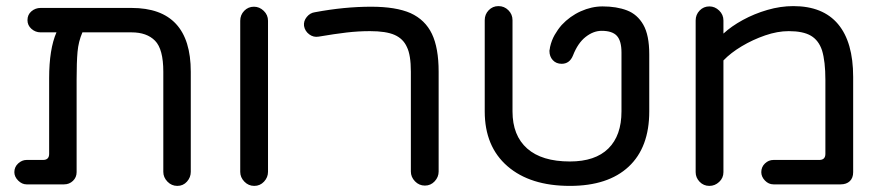

<svg xmlns="http://www.w3.org/2000/svg" viewBox="-20 -632 2892 629"><path d="M561 -23Q542 -23 528.5 -37Q515 -51 515 -69V-397Q515 -471 488 -498.5Q461 -526 411 -526H250Q237 -496 234 -462Q231 -428 231 -372V-68Q231 -51 219 -39.5Q207 -28 190 -28H67Q52 -28 39.5 -40.5Q27 -53 27 -68Q27 -85 39.5 -96.5Q52 -108 67 -108H121Q141 -108 141 -128V-376Q141 -471 165 -526H113Q96 -526 83 -537.5Q70 -549 70 -566Q70 -584 83 -595Q96 -606 113 -606H411Q605 -606 605 -397V-69Q605 -51 592.5 -37Q580 -23 561 -23Z M813 -23Q794 -23 780.5 -37Q767 -51 767 -69V-564Q767 -583 780 -596.5Q793 -610 812 -610Q830 -610 844 -596.5Q858 -583 858 -564V-69Q858 -51 845 -37Q832 -23 813 -23Z M1372 -24Q1353 -24 1339.5 -38Q1326 -52 1326 -70V-397Q1326 -452 1313 -478Q1301 -505 1273 -517.5Q1245 -530 1192 -530Q1154 -530 1115.5 -525.5Q1077 -521 1024 -512Q1007 -509 993 -519.5Q979 -530 976 -547Q974 -563 985 -576.5Q996 -590 1012 -592Q1108 -610 1196 -610Q1277 -610 1325 -589Q1373 -567 1395 -521Q1417 -475 1417 -397V-70Q1417 -52 1404 -38Q1391 -24 1372 -24Z M1847 -23Q1717 -23 1642.5 -87.5Q1568 -152 1568 -267V-566Q1568 -585 1581 -598.5Q1594 -612 1613 -612Q1632 -612 1645.5 -598.5Q1659 -585 1659 -566V-267Q1659 -188 1707 -145.5Q1755 -103 1847 -103Q1930 -103 1973 -145.5Q2016 -188 2016 -267V-460Q2016 -498 2001 -514.5Q1986 -531 1951 -531Q1924 -531 1898.5 -511Q1873 -491 1857 -450Q1846 -423 1820 -423Q1802 -423 1791 -435Q1780 -447 1780 -465Q1780 -468 1781 -471Q1781 -473 1781.5 -474.5Q1782 -476 1782 -478Q1787 -500 1797 -517.5Q1807 -535 1820 -550Q1847 -579 1882.5 -595Q1918 -611 1954 -611Q2000 -611 2034 -598Q2068 -585 2087.5 -551Q2107 -517 2107 -454V-267Q2107 -149 2039.5 -86Q1972 -23 1847 -23Z M2304 -23Q2285 -23 2272 -36.5Q2259 -50 2259 -68V-565Q2259 -584 2272 -597.5Q2285 -611 2304 -611Q2322 -611 2336 -597.5Q2350 -584 2350 -565V-522Q2376 -546 2413.5 -566.5Q2451 -587 2494 -599.5Q2537 -612 2579 -612Q2676 -612 2725.5 -553Q2775 -494 2775 -380V-68Q2775 -49 2764 -38.5Q2753 -28 2734 -28H2514Q2498 -28 2486 -40.5Q2474 -53 2474 -68Q2474 -85 2486 -96.5Q2498 -108 2514 -108H2664Q2684 -108 2684 -128V-370Q2684 -431 2673 -467Q2662 -500 2636.5 -515Q2611 -530 2564 -530Q2527 -530 2486.5 -516Q2446 -502 2410 -480.5Q2374 -459 2350 -434V-68Q2350 -49 2336 -36Q2322 -23 2304 -23Z"/></svg>

Font: Huninn
Style: Regular
Weight: 400
Designer: justfont
Foundry: justfont
Version: Version 1.003